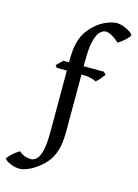

<svg xmlns="http://www.w3.org/2000/svg" viewBox="-259 -769 763 1064"><g transform="rotate(15 122.5 -236.5)"><path d="M369.1 -652.8Q369.1 -646 356.9 -633.1Q344.7 -620.1 329.6 -608.4Q314.5 -596.7 305.7 -592.3Q283.7 -614.3 262.5 -624.8Q241.2 -635.3 229.5 -635.3Q212.4 -635.3 196.3 -619.6Q180.2 -604 169.7 -564.2Q159.2 -524.4 159.2 -452.1V-417.5H274.4L288.6 -402.8Q279.8 -390.6 266.1 -374.5Q252.4 -358.4 243.7 -354Q232.9 -359.4 213.6 -364.7Q194.3 -370.1 159.2 -370.1V-43.9Q159.2 23.9 145.8 66.4Q132.3 108.9 110.8 134.5Q89.4 160.2 64.9 178.7Q40 198.2 11.5 210.7Q-17.1 223.1 -38.1 223.1Q-59.1 223.1 -78.6 216.6Q-98.1 210 -111.1 201.4Q-124 192.9 -124 188Q-124 182.6 -111.8 170.2Q-99.6 157.7 -84.2 145.5Q-68.8 133.3 -59.1 128.9Q-40.5 145 -23.9 150.1Q-7.3 155.3 9.3 155.3Q25.9 155.3 41 141.4Q56.2 127.4 65.7 89.6Q75.2 51.8 75.2 -20V-370.1H18.1L7.3 -383.8L42.5 -417.5H75.2V-431.6Q75.2 -495.6 86.7 -535.6Q98.1 -575.7 117.4 -601.3Q136.7 -627 160.2 -647Q187 -670.4 220 -683.3Q252.9 -696.3 274.4 -696.3Q295.9 -696.3 317.9 -687.5Q339.8 -678.7 354.5 -668.5Q369.1 -658.2 369.1 -652.8Z"/></g></svg>

Font: Dai Banna SIL
Style: Regular
Weight: 400
Designer: Victor Gaultney
Foundry: SIL International
Version: Version 4.000